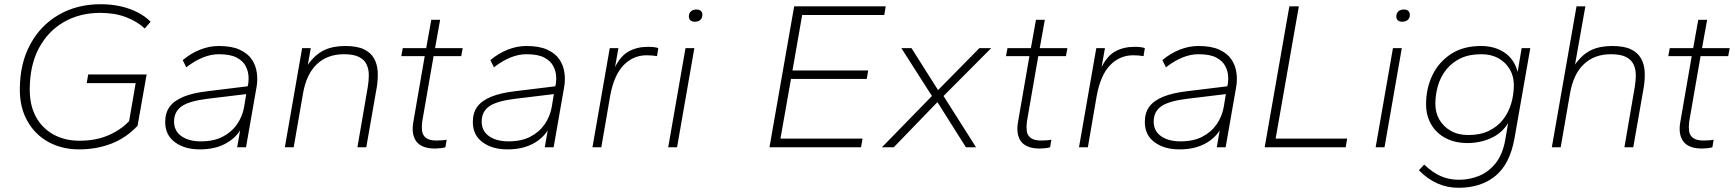

<svg xmlns="http://www.w3.org/2000/svg" viewBox="-20 -698 8223 910"><path d="M355 10Q274 10 210.5 -24.5Q147 -59 110.5 -123Q74 -187 74 -273Q74 -397 123.5 -488Q173 -579 259.5 -628.5Q346 -678 457 -678Q508 -678 552 -668Q596 -658 632 -639.5Q668 -621 694 -595L666 -563Q631 -596 577.5 -616.5Q524 -637 455 -637Q358 -637 282.5 -593.5Q207 -550 164 -469Q121 -388 121 -273Q121 -198 150.5 -144Q180 -90 233.5 -60.5Q287 -31 357 -31Q433 -31 492 -56Q551 -81 592 -124L623 -304H391L398 -345H675L632 -102Q579 -45 508.5 -17.5Q438 10 355 10Z M927 10Q855 10 809 -24Q763 -58 763 -120Q763 -163 784 -192Q805 -221 850 -239.5Q895 -258 966 -266L1154 -289Q1159 -308 1158 -334Q1157 -360 1144.5 -384.5Q1132 -409 1102 -425Q1072 -441 1017 -441Q980 -441 941.5 -425.5Q903 -410 863 -379L846 -413Q884 -445 928 -462.5Q972 -480 1017 -480Q1078 -480 1116 -462.5Q1154 -445 1173 -417Q1192 -389 1197 -354.5Q1202 -320 1196 -286L1146 0H1104L1118 -80Q1092 -39 1043.5 -14.5Q995 10 927 10ZM932 -28Q993 -28 1035.5 -50Q1078 -72 1103.5 -109Q1129 -146 1137 -191L1147 -252L965 -230Q875 -219 840 -193.5Q805 -168 805 -122Q805 -77 840 -52.5Q875 -28 932 -28Z M1330 0 1412 -470H1453L1439 -391Q1473 -439 1515 -459.5Q1557 -480 1616 -480Q1672 -480 1704.5 -464.5Q1737 -449 1752.5 -421.5Q1768 -394 1770 -359.5Q1772 -325 1766 -286L1716 0H1674L1723 -285Q1728 -314 1728 -342Q1728 -370 1717.5 -392.5Q1707 -415 1681.5 -428Q1656 -441 1610 -441Q1532 -441 1482 -394Q1432 -347 1416 -254L1372 0Z M2042 6Q2008 6 1985.5 -3.5Q1963 -13 1951.5 -30Q1940 -47 1937 -70Q1934 -93 1939 -120L1993 -432H1882L1889 -470H2000L2024 -604H2066L2042 -470H2173L2166 -432H2035L1981 -121Q1978 -98 1980.5 -77.5Q1983 -57 1999 -44.5Q2015 -32 2048 -32Q2061 -32 2075 -33Q2089 -34 2097 -36L2091 0Q2081 3 2067 4.5Q2053 6 2042 6Z M2385 10Q2313 10 2267 -24Q2221 -58 2221 -120Q2221 -163 2242 -192Q2263 -221 2308 -239.5Q2353 -258 2424 -266L2612 -289Q2617 -308 2616 -334Q2615 -360 2602.5 -384.5Q2590 -409 2560 -425Q2530 -441 2475 -441Q2438 -441 2399.5 -425.5Q2361 -410 2321 -379L2304 -413Q2342 -445 2386 -462.5Q2430 -480 2475 -480Q2536 -480 2574 -462.5Q2612 -445 2631 -417Q2650 -389 2655 -354.5Q2660 -320 2654 -286L2604 0H2562L2576 -80Q2550 -39 2501.5 -14.5Q2453 10 2385 10ZM2390 -28Q2451 -28 2493.5 -50Q2536 -72 2561.5 -109Q2587 -146 2595 -191L2605 -252L2423 -230Q2333 -219 2298 -193.5Q2263 -168 2263 -122Q2263 -77 2298 -52.5Q2333 -28 2390 -28Z M2788 0 2870 -470H2911L2895 -380Q2922 -434 2961 -455Q3000 -476 3050 -476Q3068 -476 3080 -474.5Q3092 -473 3100 -470L3094 -432Q3081 -434 3069.5 -435Q3058 -436 3045 -436Q2981 -436 2935.5 -389Q2890 -342 2872 -244L2830 0Z M3147 0 3229 -470H3271L3189 0ZM3273 -595Q3260 -595 3252.5 -601.5Q3245 -608 3245 -620Q3245 -636 3255 -644.5Q3265 -653 3281 -653Q3294 -653 3301.5 -646.5Q3309 -640 3309 -628Q3309 -612 3299 -603.5Q3289 -595 3273 -595Z M3627 0 3744 -668H4178L4171 -627H3782L3736 -364H4095L4088 -324H3729L3679 -41H4068L4061 0Z M4160 0 4397 -243 4252 -470H4300L4426 -271L4622 -470H4678L4452 -243L4606 0H4558L4423 -214L4216 0Z M4908 6Q4874 6 4851.5 -3.5Q4829 -13 4817.5 -30Q4806 -47 4803 -70Q4800 -93 4805 -120L4859 -432H4748L4755 -470H4866L4890 -604H4932L4908 -470H5039L5032 -432H4901L4847 -121Q4844 -98 4846.5 -77.5Q4849 -57 4865 -44.5Q4881 -32 4914 -32Q4927 -32 4941 -33Q4955 -34 4963 -36L4957 0Q4947 3 4933 4.5Q4919 6 4908 6Z M5094 0 5176 -470H5217L5201 -380Q5228 -434 5267 -455Q5306 -476 5356 -476Q5374 -476 5386 -474.5Q5398 -473 5406 -470L5400 -432Q5387 -434 5375.5 -435Q5364 -436 5351 -436Q5287 -436 5241.5 -389Q5196 -342 5178 -244L5136 0Z M5570 10Q5498 10 5452 -24Q5406 -58 5406 -120Q5406 -163 5427 -192Q5448 -221 5493 -239.5Q5538 -258 5609 -266L5797 -289Q5802 -308 5801 -334Q5800 -360 5787.5 -384.5Q5775 -409 5745 -425Q5715 -441 5660 -441Q5623 -441 5584.5 -425.5Q5546 -410 5506 -379L5489 -413Q5527 -445 5571 -462.5Q5615 -480 5660 -480Q5721 -480 5759 -462.5Q5797 -445 5816 -417Q5835 -389 5840 -354.5Q5845 -320 5839 -286L5789 0H5747L5761 -80Q5735 -39 5686.5 -14.5Q5638 10 5570 10ZM5575 -28Q5636 -28 5678.5 -50Q5721 -72 5746.5 -109Q5772 -146 5780 -191L5790 -252L5608 -230Q5518 -219 5483 -193.5Q5448 -168 5448 -122Q5448 -77 5483 -52.5Q5518 -28 5575 -28Z M5974 0 6091 -668H6136L6026 -41H6365L6358 0Z M6500 0 6582 -470H6624L6542 0ZM6626 -595Q6613 -595 6605.5 -601.5Q6598 -608 6598 -620Q6598 -636 6608 -644.5Q6618 -653 6634 -653Q6647 -653 6654.5 -646.5Q6662 -640 6662 -628Q6662 -612 6652 -603.5Q6642 -595 6626 -595Z M6893 192Q6839 192 6792 171Q6745 150 6705 109L6730 82Q6769 119 6808 136.5Q6847 154 6894 154Q6946 154 6991.5 135Q7037 116 7069.5 74.5Q7102 33 7114 -34L7128 -115Q7099 -67 7047 -43.5Q6995 -20 6934 -20Q6878 -20 6833.5 -42.5Q6789 -65 6764 -107Q6739 -149 6739 -204Q6739 -279 6769 -341.5Q6799 -404 6857 -442Q6915 -480 6999 -480Q7064 -480 7110.5 -449Q7157 -418 7173 -357L7192 -470H7233L7158 -42Q7136 80 7067.5 136Q6999 192 6893 192ZM6939 -58Q6996 -58 7037 -78Q7078 -98 7104 -131.5Q7130 -165 7142.5 -207.5Q7155 -250 7155 -295Q7155 -336 7136 -369Q7117 -402 7082.5 -421.5Q7048 -441 7001 -441Q6943 -441 6902.5 -421.5Q6862 -402 6835 -368.5Q6808 -335 6795.5 -292.5Q6783 -250 6783 -205Q6783 -164 6802 -131Q6821 -98 6856 -78Q6891 -58 6939 -58Z M7335 0 7452 -668H7494L7445 -392Q7479 -440 7520.5 -460Q7562 -480 7621 -480Q7677 -480 7709.5 -464.5Q7742 -449 7757.5 -421.5Q7773 -394 7775 -359.5Q7777 -325 7771 -286L7721 0H7679L7728 -285Q7733 -314 7733 -342Q7733 -370 7722.5 -392.5Q7712 -415 7686.5 -428Q7661 -441 7615 -441Q7537 -441 7487 -394Q7437 -347 7421 -254L7377 0Z M8047 6Q8013 6 7990.5 -3.5Q7968 -13 7956.5 -30Q7945 -47 7942 -70Q7939 -93 7944 -120L7998 -432H7887L7894 -470H8005L8029 -604H8071L8047 -470H8178L8171 -432H8040L7986 -121Q7983 -98 7985.5 -77.5Q7988 -57 8004 -44.5Q8020 -32 8053 -32Q8066 -32 8080 -33Q8094 -34 8102 -36L8096 0Q8086 3 8072 4.5Q8058 6 8047 6Z"/></svg>

Font: Gantari ExtraLight
Style: Italic
Weight: 250
Italic angle: -10°
Designer: Anugrah Pasau
Foundry: Lafontype
Version: Version 1.000